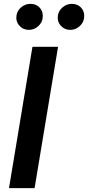

<svg xmlns="http://www.w3.org/2000/svg" viewBox="-20 -968 453 988"><path d="M278.8 -727.3 158 0H26.3L147 -727.3ZM341.6 -814.3Q311.4 -814.3 292.3 -836.5Q273.1 -858.7 278.1 -889.2Q282.3 -914.4 303.3 -931.3Q324.2 -948.2 349.1 -948.2Q380.7 -948.2 399 -926.5Q417.3 -904.8 412.3 -873.2Q408.7 -849.4 388.3 -831.9Q367.9 -814.3 341.6 -814.3ZM128.6 -814.3Q98.4 -814.3 79.2 -836.6Q60 -859 65 -889.2Q68.9 -914.4 90 -931.3Q111.2 -948.2 136 -948.2Q167.6 -948.2 185.9 -926.5Q204.2 -904.8 199.2 -873.2Q195.7 -849.4 175.2 -831.9Q154.8 -814.3 128.6 -814.3Z"/></svg>

Font: Inter UI Semi Bold
Style: Italic
Weight: 600
Italic angle: -9.39999°
Designer: Rasmus Andersson
Foundry: rsms
Version: 3.2;8d6f07862